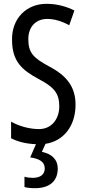

<svg xmlns="http://www.w3.org/2000/svg" viewBox="-20 -744 453 1004"><path d="M282 137C282 92 253 61 199 50L218 8C313 -6 375 -86 375 -196C375 -288 331 -347 238 -396C155 -441 128 -467 128 -540C128 -601 165 -645 227 -645C263 -645 302 -634 342 -612L369 -689C332 -708 281 -724 225 -724C118 -725 41 -647 43 -536C43 -423 95 -378 180 -332C262 -289 290 -257 290 -188C290 -123 251 -69 184 -69C139 -69 83 -82 38 -108V-21C75 -2 118 8 168 10L138 79C186 86 214 102 214 137C214 166 194 186 151 186C136 186 121 184 108 180V234C121 238 140 240 164 240C238 240 282 204 282 137Z"/></svg>

Font: Noto Sans Sinhala ExtraCondensed
Style: Regular
Weight: 400
Width: 2
Designer: Jelle Bosma - Monotype Design Team
Foundry: Monotype Imaging Inc.
Version: Version 2.006